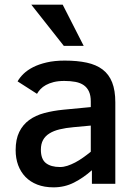

<svg xmlns="http://www.w3.org/2000/svg" viewBox="-20 -786 586 821"><path d="M373 0V-58.1Q336.9 -25.9 296.6 -5.4Q256.3 15.1 209 15.1Q169.9 15.1 139.6 3.4Q109.4 -8.3 88.9 -29.5Q68.4 -50.8 57.6 -79.8Q46.9 -108.9 46.9 -144Q46.9 -190.4 62.3 -221.7Q77.6 -252.9 104.7 -272.7Q131.8 -292.5 169.2 -302.5Q206.5 -312.5 251 -316.9L368.2 -328.1V-352.1Q368.2 -377.4 360.6 -394.3Q353 -411.1 338.6 -421.4Q324.2 -431.6 303 -435.8Q281.7 -439.9 254.9 -439.9Q229 -439.9 209.7 -435.1Q190.4 -430.2 176.3 -422.4Q162.1 -414.6 152.8 -404.5Q143.6 -394.5 138.2 -384.8L55.2 -438Q64.5 -454.6 80.8 -470.5Q97.2 -486.3 121.6 -498.8Q146 -511.2 179.4 -519Q212.9 -526.9 256.8 -526.9Q310.5 -526.9 351.1 -518.1Q391.6 -509.3 418.7 -488.8Q445.8 -468.3 459.5 -433.8Q473.1 -399.4 473.1 -348.1V0ZM368.2 -249 294.9 -242.2Q261.2 -239.3 235.1 -232.9Q209 -226.6 191.2 -215.3Q173.3 -204.1 164.1 -187.3Q154.8 -170.4 154.8 -146Q154.8 -105.5 176.3 -88.6Q197.8 -71.8 236.8 -71.8Q252 -71.8 268.3 -77.1Q284.7 -82.5 301.5 -91.3Q318.4 -100.1 335.2 -112.1Q352.1 -124 368.2 -137.2ZM252.9 -589.8 113.8 -766.1H248L337.9 -589.8Z"/></svg>

Font: Clear Sans Medium
Style: Regular
Weight: 500
Foundry: Intel Corporation
Version: Version 1.00